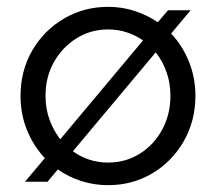

<svg xmlns="http://www.w3.org/2000/svg" viewBox="-20 -531 632 561"><path d="M296 10Q255 10 217.5 -2Q180 -14 149 -36L119 0H53L111 -69Q78 -104 59 -150.5Q40 -197 40 -251Q40 -324 74 -383Q108 -442 166.5 -476.5Q225 -511 296 -511Q337 -511 373.5 -499Q410 -487 441 -466L471 -501H537L480 -433Q513 -398 532 -351Q551 -304 551 -251Q551 -178 517 -118.5Q483 -59 425 -24.5Q367 10 296 10ZM156 -124 398 -413Q376 -428 350.5 -436.5Q325 -445 296 -445Q245 -445 203.5 -419Q162 -393 137.5 -349.5Q113 -306 113 -251Q113 -214 124.5 -182Q136 -150 156 -124ZM296 -56Q347 -56 388.5 -82Q430 -108 454 -152.5Q478 -197 478 -251Q478 -288 466.5 -320.5Q455 -353 435 -378L193 -89Q215 -73 241 -64.5Q267 -56 296 -56Z"/></svg>

Font: Red Hat Display VF
Style: Regular
Weight: 300
Designer: Pentagram, MCKL
Foundry: Pentagram, MCKL
Version: Version 1.023